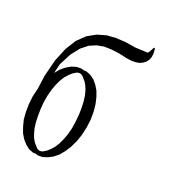

<svg xmlns="http://www.w3.org/2000/svg" viewBox="-184 -874 868 964"><g transform="rotate(30 250.0 -392.5)"><path d="M17.6 -255.9 20.5 -302.7 17.6 -374 24.4 -467.8 41 -543.9 65.4 -604.5 99.6 -651.4 140.6 -684.6 186.5 -707 234.4 -718.8 284.2 -724.6 341.8 -725.6 408.2 -734.4 414.1 -745.1 419.9 -764.6Q426.8 -781.2 430.7 -764.6L435.5 -744.1L436.5 -726.6L433.6 -710L425.8 -693.4L413.1 -679.7L397.5 -668.9L377.9 -662.1L356.4 -658.2L330.1 -657.2L285.2 -659.2L243.2 -657.2L203.1 -651.4L167 -637.7L133.8 -616.2L103.5 -582L76.2 -531.2L54.7 -462.9L51.8 -411.1L68.4 -440.4L88.9 -463.9L111.3 -482.4L134.8 -494.1L160.2 -499L173.8 -497.1L188.5 -499L212.9 -494.1L237.3 -482.4L259.8 -463.9L280.3 -440.4L296.9 -411.1L310.5 -378.9L321.3 -340.8L328.1 -299.8L330.1 -254.9L328.1 -210.9L321.3 -169.9L310.5 -131.8L296.9 -99.6L280.3 -70.3L259.8 -46.9L237.3 -29.3L212.9 -16.6L188.5 -11.7L173.8 -13.7L160.2 -11.7L134.8 -16.6L111.3 -29.3L88.9 -46.9L68.4 -70.3L51.8 -99.6L37.1 -131.8L27.3 -169.9L20.5 -210.9ZM181.6 -469.7Q165 -479.5 148.4 -468.8L132.8 -455.1L119.1 -437.5L106.4 -417L96.7 -392.6L88.9 -364.3L83 -332L80.1 -295.9V-257.8L84 -217.8L89.8 -182.6L96.7 -150.4L105.5 -122.1L116.2 -98.6L127.9 -78.1L142.6 -60.5L167 -41Q183.6 -31.2 200.2 -42L215.8 -55.7L229.5 -73.2L242.2 -93.8L252 -118.2L259.8 -147.5L265.6 -178.7L268.6 -214.8L267.6 -252.9L264.6 -293L258.8 -329.1L252 -360.4L243.2 -388.7L232.4 -413.1L219.7 -433.6L206.1 -450.2Z"/></g></svg>

Font: B2 Hana
Style: Regular
Weight: 500
Version: 2020-08-05; (max)